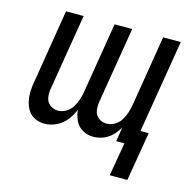

<svg xmlns="http://www.w3.org/2000/svg" viewBox="-102 -636 924 905"><g transform="rotate(15 360.0 -183.5)"><path d="M596 163 636 -76H596L671 -530H585L529 -188Q526 -168 519.5 -148Q513 -128 502 -109.5Q491 -91 471.5 -79.5Q452 -68 432 -68Q410 -68 393 -81Q376 -94 372.5 -115.5Q369 -137 373 -160L434 -530H348L292 -188Q289 -168 282.5 -148Q276 -128 265 -109.5Q254 -91 234.5 -79.5Q215 -68 195 -68Q173 -68 156 -81Q139 -94 135.5 -115.5Q132 -137 136 -160L197 -530H111L53 -174Q48 -149 47 -124Q46 -99 51 -75.5Q56 -52 68.5 -32Q81 -12 103 -2Q125 8 150 8Q179 8 207 -5.5Q235 -19 254.5 -43.5Q274 -68 285 -96Q288 -68 299.5 -43.5Q311 -19 335 -5.5Q359 8 387 8Q411 8 435 -1Q459 -10 478 -29Q497 -48 509 -70L498 0H538L510 163Z"/></g></svg>

Font: Iosevka Sparkle
Style: Italic
Weight: 400
Italic angle: -9°
Designer: Belleve Invis
Foundry: Belleve Invis
Version: Version 4.5.0; ttfautohint (v1.8.3)